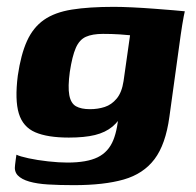

<svg xmlns="http://www.w3.org/2000/svg" viewBox="-20 -421 572 561"><path d="M196 120Q153 120 120.5 118Q88 116 65.5 109.5Q43 103 32 91.5Q21 80 24 61Q25 55 26 45Q27 35 28 31Q38 36 63.5 41.5Q89 47 120.5 50.5Q152 54 177 54Q234 54 265.5 38.5Q297 23 311 -11.5Q325 -46 327 -100L344 -98Q329 -68 308.5 -51Q288 -34 257.5 -26.5Q227 -19 181 -19Q119 -19 83 -34.5Q47 -50 35 -89.5Q23 -129 32 -200Q41 -262 59 -301.5Q77 -341 108.5 -363Q140 -385 190 -393Q240 -401 313 -401Q335 -401 366.5 -399.5Q398 -398 430.5 -395.5Q463 -393 487.5 -391Q512 -389 520 -388Q519 -385 517 -374Q515 -363 512.5 -348.5Q510 -334 508 -319L475 -80Q464 1 431.5 44Q399 87 341.5 103.5Q284 120 196 120ZM243 -102Q266 -102 286 -108.5Q306 -115 321 -133Q336 -151 341 -184L360 -318Q353 -319 330 -320.5Q307 -322 281 -322Q250 -322 231 -313.5Q212 -305 201.5 -281Q191 -257 184 -211Q178 -167 182.5 -143Q187 -119 202 -110.5Q217 -102 243 -102Z"/></svg>

Font: Genos Thin
Style: Bold Italic
Weight: 700
Italic angle: -8°
Version: Version 1.010